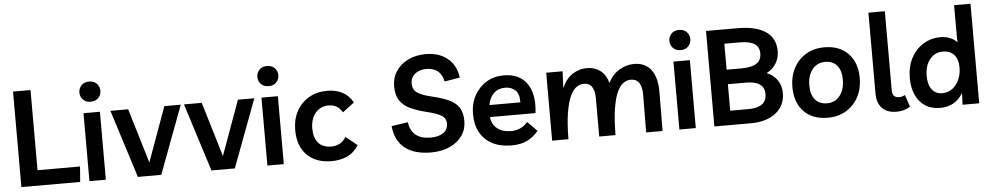

<svg xmlns="http://www.w3.org/2000/svg" viewBox="-40 -1077 7340 1422"><g transform="rotate(-5 3629.5 -365.5)"><path d="M73 0V-710H203V-114H519L510 0Z M701 -505V0H579V-505ZM640 -585Q604 -585 583 -607Q562 -629 562 -660Q562 -691 583 -713Q604 -735 640 -735Q676 -735 697 -713Q718 -691 718 -660Q718 -629 697 -607Q676 -585 640 -585Z M1180 -505H1302L1113 0H939L779 -505H911L1033 -99Z M1727 -505H1849L1660 0H1486L1326 -505H1458L1580 -99Z M2024 -505V0H1902V-505ZM1963 -585Q1927 -585 1906 -607Q1885 -629 1885 -660Q1885 -691 1906 -713Q1927 -735 1963 -735Q1999 -735 2020 -713Q2041 -691 2041 -660Q2041 -629 2020 -607Q1999 -585 1963 -585Z M2379 9Q2264 9 2197 -57.5Q2130 -124 2130 -243Q2130 -323 2163 -384Q2196 -445 2255 -479Q2314 -513 2391 -513Q2455 -513 2503 -488Q2551 -463 2581 -410L2494 -344Q2475 -376 2450.5 -390Q2426 -404 2391 -404Q2332 -404 2294.5 -360Q2257 -316 2257 -244Q2257 -174 2290.5 -136.5Q2324 -99 2387 -99Q2420 -99 2448.5 -114Q2477 -129 2496 -161L2581 -93Q2547 -38 2495 -14.5Q2443 9 2379 9Z M3119 9Q2994 9 2924 -47Q2854 -103 2844 -211L2966 -229Q2984 -101 3125 -101Q3186 -101 3220 -125.5Q3254 -150 3254 -194Q3254 -234 3220 -254.5Q3186 -275 3111 -293Q3041 -310 2991 -333.5Q2941 -357 2914.5 -397Q2888 -437 2888 -503Q2888 -566 2920.5 -615Q2953 -664 3010 -692Q3067 -720 3142 -720Q3241 -720 3304 -668Q3367 -616 3378 -525L3264 -506Q3243 -610 3136 -610Q3084 -610 3051.5 -583Q3019 -556 3019 -512Q3019 -468 3051 -444.5Q3083 -421 3160 -403Q3229 -387 3279 -365.5Q3329 -344 3356.5 -306Q3384 -268 3384 -202Q3384 -140 3350.5 -92.5Q3317 -45 3257.5 -18Q3198 9 3119 9Z M3717 9Q3635 9 3575.5 -21.5Q3516 -52 3484 -109Q3452 -166 3452 -245Q3452 -324 3485 -384.5Q3518 -445 3574.5 -479Q3631 -513 3703 -513Q3820 -513 3875.5 -433.5Q3931 -354 3914 -214H3576Q3580 -161 3619 -129Q3658 -97 3726 -97Q3758 -97 3790.5 -111Q3823 -125 3846 -154L3917 -82Q3883 -39 3834.5 -15Q3786 9 3717 9ZM3705 -421Q3654 -421 3621 -389Q3588 -357 3579 -303H3809Q3811 -365 3782 -393Q3753 -421 3705 -421Z M4019 0V-505H4141L4135 -381Q4166 -450 4215.5 -481.5Q4265 -513 4322 -513Q4377 -513 4419 -483Q4461 -453 4479 -389Q4511 -452 4563.5 -482.5Q4616 -513 4672 -513Q4756 -513 4799.5 -454.5Q4843 -396 4842 -287L4840 0H4718L4720 -283Q4720 -338 4700 -368.5Q4680 -399 4638 -399Q4609 -399 4582.5 -380.5Q4556 -362 4535.5 -317Q4515 -272 4503 -194.5Q4491 -117 4490 0H4369V-283Q4369 -338 4350 -368.5Q4331 -399 4289 -399Q4260 -399 4233.5 -380.5Q4207 -362 4186.5 -317Q4166 -272 4153.5 -194.5Q4141 -117 4140 0Z M5087 -505V0H4965V-505ZM5026 -585Q4990 -585 4969 -607Q4948 -629 4948 -660Q4948 -691 4969 -713Q4990 -735 5026 -735Q5062 -735 5083 -713Q5104 -691 5104 -660Q5104 -629 5083 -607Q5062 -585 5026 -585Z M5225 0V-710H5461Q5596 -710 5668.5 -660.5Q5741 -611 5741 -516Q5741 -465 5716 -424Q5691 -383 5645 -360Q5694 -341 5723 -299.5Q5752 -258 5752 -203Q5752 -110 5683 -55Q5614 0 5494 0ZM5463 -604H5352V-411H5461Q5537 -411 5574 -434.5Q5611 -458 5611 -510Q5611 -558 5575.5 -581Q5540 -604 5463 -604ZM5352 -106H5491Q5552 -106 5587.5 -130Q5623 -154 5623 -206Q5623 -303 5488 -303H5352Z M6087 -513Q6200 -513 6264.5 -445.5Q6329 -378 6329 -263Q6329 -185 6296.5 -123.5Q6264 -62 6205 -26.5Q6146 9 6068 9Q5955 9 5890.5 -58Q5826 -125 5826 -241Q5826 -319 5858.5 -380.5Q5891 -442 5949.5 -477.5Q6008 -513 6087 -513ZM6072 -98Q6131 -98 6167 -143Q6203 -188 6203 -263Q6203 -331 6171.5 -368Q6140 -405 6085 -405Q6024 -405 5988 -360Q5952 -315 5952 -241Q5952 -173 5983.5 -135.5Q6015 -98 6072 -98Z M6581 9Q6509 9 6472 -30Q6435 -69 6435 -141V-740H6557V-151Q6557 -97 6607 -97Q6632 -97 6651 -109L6681 -20Q6665 -8 6638 0.5Q6611 9 6581 9Z M7194 -740V0H7070L7074 -88Q7047 -41 7004 -16Q6961 9 6904 9Q6838 9 6792 -21.5Q6746 -52 6722 -106Q6698 -160 6698 -230Q6698 -314 6731 -377.5Q6764 -441 6821.5 -477Q6879 -513 6951 -513Q6989 -513 7020.5 -500Q7052 -487 7073 -464L7072 -505V-740ZM6960 -405Q6898 -405 6861 -358Q6824 -311 6824 -235Q6824 -170 6852 -134Q6880 -98 6929 -98Q6969 -98 7001.5 -121Q7034 -144 7053 -185Q7072 -226 7072 -279Q7072 -338 7042 -371.5Q7012 -405 6960 -405Z"/></g></svg>

Font: Livvic SemiBold
Style: Regular
Weight: 600
Designer: Jacques Le Bailly, Baron von Fonthausen
Version: Version 1.001; ttfautohint (v1.8.2)